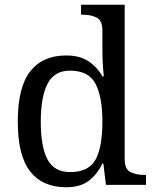

<svg xmlns="http://www.w3.org/2000/svg" viewBox="-20 -780 654 810"><path d="M259 10Q160 10 107.5 -56.5Q55 -123 55 -267Q55 -412 107.5 -479Q160 -546 259 -546Q317 -546 353.5 -521.5Q390 -497 412 -458H418Q415 -483 413.5 -513.5Q412 -544 412 -568V-650Q412 -694 387.5 -706Q363 -718 330 -718H322V-760H506V-110Q506 -66 530.5 -54Q555 -42 588 -42H596V0H427L416 -90H412Q390 -44 354 -17Q318 10 259 10ZM276 -54Q354 -54 383 -106.5Q412 -159 412 -267Q412 -371 383 -426.5Q354 -482 275 -482Q209 -482 180.5 -426.5Q152 -371 152 -266Q152 -160 180.5 -107Q209 -54 276 -54Z"/></svg>

Font: Noto Serif Ahom
Style: Regular
Weight: 400
Designer: Monotype Design Team
Foundry: Monotype Imaging Inc.
Version: Version 2.007; ttfautohint (v1.8.4.7-5d5b)